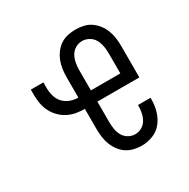

<svg xmlns="http://www.w3.org/2000/svg" viewBox="-128 -644 756 769"><g transform="rotate(-30 250.0 -260.0)"><path d="M316 8Q297 8 279 3.5Q261 -1 246 -11Q231 -21 220 -36Q209 -51 202.5 -68Q196 -85 193.5 -103.5Q191 -122 191 -140V-234Q171 -234 151 -237.5Q131 -241 113 -250.5Q95 -260 81 -274.5Q67 -289 58 -307Q49 -325 45.5 -345Q42 -365 42 -385V-409H100V-385Q100 -366 105 -347Q110 -328 122.5 -314Q135 -300 153.5 -293Q172 -286 191 -286V-380Q191 -398 193.5 -416.5Q196 -435 202.5 -452Q209 -469 220 -484Q231 -499 246.5 -509.5Q262 -520 280 -524Q298 -528 317 -528Q335 -528 353.5 -524Q372 -520 387 -509.5Q402 -499 413.5 -484Q425 -469 431.5 -452Q438 -435 440.5 -416.5Q443 -398 443 -380V-234H249V-140Q249 -124 251.5 -107.5Q254 -91 262 -76.5Q270 -62 284.5 -53.5Q299 -45 316 -45Q332 -45 346 -53Q360 -61 368 -74.5Q376 -88 379.5 -104Q383 -120 383 -136V-141H441V-133Q441 -106 433.5 -80Q426 -54 409.5 -33Q393 -12 367.5 -2Q342 8 316 8ZM249 -286H385V-380Q385 -396 382 -412.5Q379 -429 371 -443.5Q363 -458 348 -466.5Q333 -475 317 -475Q300 -475 285.5 -466.5Q271 -458 263 -443.5Q255 -429 252 -412.5Q249 -396 249 -380Z"/></g></svg>

Font: Iosevka Fixed Light
Style: Regular
Weight: 300
Monospace: yes
Designer: Belleve Invis
Foundry: Belleve Invis
Version: Version 32.3.0